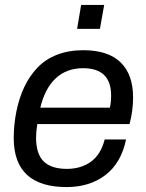

<svg xmlns="http://www.w3.org/2000/svg" viewBox="-20 -740 588 772"><path d="M290 -624 306.2 -720.2H398.9L381.8 -624ZM248 12.2Q35.2 12.2 35.2 -185.1Q35.2 -238.3 45.9 -292Q57.1 -346.7 77.6 -390.1Q98.1 -433.6 130.1 -467.5Q162.1 -501.5 209 -519.8Q255.9 -538.1 314.9 -538.1Q414.6 -538.1 464.8 -489.3Q515.1 -440.4 515.1 -348.1Q515.1 -294.9 501 -241.2H129.9Q125 -208 125 -187Q125 -121.1 155.5 -91.1Q186 -61 249 -61Q305.2 -61 345.2 -89.6Q385.3 -118.2 400.9 -179.2H486.8Q467.3 -84.5 403.8 -36.1Q340.3 12.2 248 12.2ZM142.1 -307.1H421.9Q426.8 -329.6 426.8 -356Q426.8 -465.8 314 -465.8Q248 -465.8 204.3 -425.3Q160.6 -384.8 142.1 -307.1Z"/></svg>

Font: Archivo
Style: Italic
Weight: 400
Italic angle: -10°
Designer: Hector Gatti
Foundry: Omnibus-Type
Version: Version 2.001